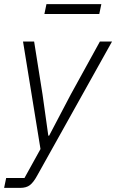

<svg xmlns="http://www.w3.org/2000/svg" viewBox="-42 -714 565 934"><path d="M302 -254 444 -512H503L139 140Q121 173 103.5 186.5Q86 200 56 200H-22L-12 152H77L155 11L70 -512H124L165 -254L193 -54H197ZM174 -646 184 -694H451L441 -646Z"/></svg>

Font: IBM Plex Sans Light
Style: Italic
Weight: 300
Italic angle: -11.31°
Designer: Mike Abbink, Paul van der Laan, Pieter van Rosmalen
Foundry: Bold Monday
Version: Version 3.201